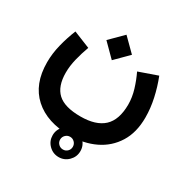

<svg xmlns="http://www.w3.org/2000/svg" viewBox="-181 -597 1070 1106"><g transform="rotate(30 353.5 -44.0)"><path d="M266.1 267.1Q266.1 229 293.2 201.9Q320.3 174.8 358.4 174.8Q396.5 174.8 423.6 201.9Q450.7 229 450.7 267.1Q450.7 305.2 423.6 332.3Q396.5 359.4 358.4 359.4Q320.3 359.4 293.2 332.3Q266.1 305.2 266.1 267.1ZM315.9 267.1Q315.9 284.7 328.4 296.9Q340.8 309.1 358.4 309.1Q376 309.1 388.2 296.9Q400.4 284.7 400.4 267.1Q400.4 249.5 388.2 237.1Q376 224.6 358.4 224.6Q340.8 224.6 328.4 237.1Q315.9 249.5 315.9 267.1ZM260.3 -362.3 345.2 -446.8 430.2 -362.3 345.2 -277.3ZM503.9 -293.9 626.5 -336.9Q650.4 -276.4 664.3 -212.4Q678.2 -148.4 678.2 -87.9Q678.2 11.7 635.5 80.3Q592.8 148.9 519 184.3Q445.3 219.7 352.1 219.7Q201.2 219.7 114.7 141.6Q28.3 63.5 28.3 -81.1Q28.3 -139.2 43.2 -199.2Q58.1 -259.3 81.1 -315.9L192.4 -271Q175.3 -224.6 163.3 -176Q151.4 -127.4 151.4 -83.5Q151.4 7.3 198 50.5Q244.6 93.8 350.6 93.8Q452.6 93.8 503.7 46.4Q554.7 -1 555.2 -102.5Q555.2 -150.9 540.3 -200Q525.4 -249 503.9 -293.9Z"/></g></svg>

Font: Vazir FD-UI
Style: Bold-FD-UI
Weight: 700
Designer: Saber Rastikerdar
Foundry: Saber Rastikerdar
Version: Version 30.0.0